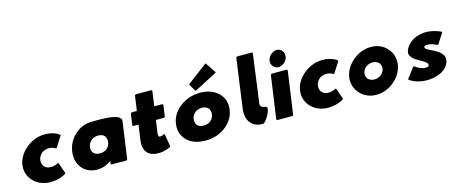

<svg xmlns="http://www.w3.org/2000/svg" viewBox="-48 -1535 5320 2242"><g transform="rotate(-15 2612.0 -413.5)"><path d="M432 -366C485 -366 514 -343 514 -343L518 -340L529 -351L609 -476L600 -486C599 -487 547 -535 429 -535C347 -535 264 -502 202 -449L194 -442C137 -393 97 -328 87 -255C77 -184 98 -121 140 -72L147 -64C195 -11 268 22 351 22C468 22 535 -24 536 -25L547 -35L503 -162L494 -173L490 -170C490 -170 455 -147 402 -147C371 -147 346 -157 326 -176C309 -196 299 -225 303 -257C307 -288 324 -317 348 -337C372 -355 401 -366 432 -366Z M945 -332C967 -349 997 -360 1029 -360C1060 -360 1084 -352 1104 -333C1119 -314 1127 -287 1123 -256C1119 -226 1106 -201 1083 -180C1062 -164 1032 -153 1000 -153C966 -153 940 -162 922 -180C908 -198 899 -225 903 -256C907 -286 923 -312 945 -332ZM1341 -482 1334 -489C1284 -546 1059 -535 998 -535C925 -535 858 -509 806 -465L797 -457C739 -407 700 -335 689 -256C678 -177 697 -105 740 -56L746 -49C785 -5 846 22 920 22C984 22 1043 -2 1090 -38L1085 -3L1094 7H1275L1286 -3L1349 -451C1351 -463 1349 -473 1341 -482Z M1477 -520 1466 -510 1446 -371 1455 -361H1519L1493 -181C1486 -128 1489 -70 1524 -30L1531 -22C1557 5 1599 22 1661 22C1737 22 1799 -11 1799 -11H1800L1811 -21L1786 -168L1776 -179L1773 -176C1773 -176 1751 -161 1730 -161C1723 -161 1717 -163 1712 -166C1707 -174 1704 -191 1708 -217L1729 -361H1828L1839 -371L1859 -510L1850 -520H1751L1777 -701L1768 -711H1578L1567 -701L1541 -520Z M2378 -256C2374 -226 2360 -201 2337 -180C2316 -164 2287 -153 2254 -153C2220 -153 2194 -162 2176 -180C2162 -198 2153 -225 2157 -256C2161 -286 2177 -312 2199 -332C2221 -349 2251 -360 2283 -360C2314 -360 2339 -350 2358 -332C2374 -314 2382 -287 2378 -256ZM1992 -72 1998 -65C2046 -10 2127 22 2230 22C2329 22 2417 -10 2482 -65L2491 -73C2546 -120 2582 -183 2592 -256C2602 -329 2584 -391 2543 -438L2536 -446C2486 -502 2404 -535 2308 -535C2210 -535 2121 -502 2054 -446L2045 -438C1990 -391 1953 -329 1943 -256C1933 -183 1951 -119 1992 -72ZM2210 -660 2258 -579 2267 -569 2535 -709 2547 -720 2468 -838 2458 -849 2221 -670Z M2942 -1 2950 -8C2984 -37 3038 -145 3022 -167L3021 -169H3020L3015 -174C3012 -178 3009 -178 3009 -178C3001 -179 2972 -180 2953 -198C2947 -207 2942 -218 2945 -236L3024 -822L3015 -832H2835L2824 -822L2742 -227C2732 -153 2745 -94 2779 -54L2785 -47C2815 -12 2862 7 2924 7C2930 7 2937 3 2942 -1Z M3208 -619 3214 -612C3228 -596 3249 -586 3273 -586C3296 -586 3319 -595 3338 -611L3348 -619C3367 -636 3380 -661 3384 -686C3388 -711 3382 -736 3367 -753L3361 -760C3347 -776 3325 -786 3301 -786C3278 -786 3256 -777 3237 -761L3227 -753C3208 -736 3194 -711 3190 -686C3186 -661 3193 -636 3208 -619ZM3097 7H3281L3292 -3L3366 -523L3357 -533H3173L3162 -523L3088 -3Z M3788 -366C3841 -366 3870 -343 3870 -343L3874 -340L3885 -351L3965 -476L3956 -486C3955 -487 3903 -535 3785 -535C3703 -535 3620 -502 3558 -449L3550 -442C3493 -393 3453 -328 3443 -255C3433 -184 3454 -121 3496 -72L3503 -64C3551 -11 3624 22 3707 22C3824 22 3891 -24 3892 -25L3903 -35L3859 -162L3850 -173L3846 -170C3846 -170 3811 -147 3758 -147C3727 -147 3702 -157 3682 -176C3665 -196 3655 -225 3659 -257C3663 -288 3680 -317 3704 -337C3728 -355 3757 -366 3788 -366Z M4346 -356C4376 -356 4402 -345 4421 -327C4436 -308 4445 -283 4441 -256C4437 -230 4423 -206 4401 -186C4378 -169 4349 -157 4318 -157C4288 -157 4262 -167 4242 -186C4228 -204 4218 -230 4222 -256C4226 -282 4239 -308 4262 -327C4284 -344 4315 -356 4346 -356ZM4093 -68 4099 -61C4144 -10 4213 22 4294 22C4374 22 4451 -9 4509 -59L4517 -66C4575 -116 4615 -184 4625 -256C4635 -328 4615 -396 4571 -446L4564 -454C4520 -504 4452 -535 4372 -535C4292 -535 4215 -504 4155 -453L4146 -445C4088 -395 4048 -328 4038 -256C4028 -184 4050 -117 4093 -68Z M4802 -186 4800 -189 4787 -178 4696 -57 4705 -47C4834 40 5022 19 5117 -49L5126 -57C5159 -86 5181 -121 5186 -160C5190 -191 5181 -214 5164 -235L5161 -238L5156 -244V-245C5110 -295 5018 -321 4982 -353C4979 -359 4975 -367 4976 -373C4976 -376 4979 -378 4982 -381C5001 -393 5045 -398 5133 -356L5136 -354L5147 -366L5224 -485L5216 -495H5215C5053 -567 4921 -533 4848 -473L4840 -466C4804 -434 4781 -397 4776 -363C4772 -338 4782 -318 4797 -300L4803 -293C4842 -248 4925 -221 4961 -185C4969 -175 4973 -164 4971 -153C4971 -150 4969 -147 4964 -143C4939 -129 4883 -126 4802 -186Z"/></g></svg>

Font: Hussar Woodtype
Style: UltraObl
Weight: 900
Foundry: Cannot Into Space Fonts
Version: Version 1.07